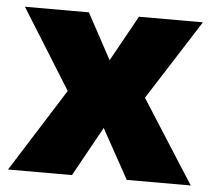

<svg xmlns="http://www.w3.org/2000/svg" viewBox="-45 -601 719 649"><g transform="rotate(5 315.0 -276.5)"><path d="M183 -282 5 0H222L315 -168L408 0H625L445 -282L618 -553H401L315 -398L231 -553H14Z"/></g></svg>

Font: Noto Sans Kannada Black
Style: Regular
Weight: 900
Designer: Jelle Bosma - Monotype Design Team
Foundry: Monotype Imaging Inc.
Version: Version 2.005